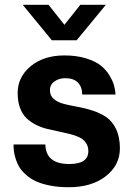

<svg xmlns="http://www.w3.org/2000/svg" viewBox="-20 -764 553 796"><path d="M297.9 -597.2H194.8L74.2 -744.1H181.2L247.1 -661.1L313 -744.1H418.9ZM168 -165Q169.9 -84 267.1 -84Q346.2 -84 346.2 -137.2Q346.2 -157.7 336.2 -172.1Q326.2 -186.5 309.3 -194.6Q292.5 -202.6 270.3 -208.3Q248 -213.9 223.9 -218.8Q199.7 -223.6 175.5 -229.5Q151.4 -235.4 129.2 -246.6Q106.9 -257.8 90.1 -273.7Q73.2 -289.6 63.2 -316.2Q53.2 -342.8 53.2 -377.9Q53.2 -444.8 107.2 -489.5Q161.1 -534.2 247.1 -534.2Q297.9 -534.2 336.9 -522Q376 -509.8 397.9 -492.2Q419.9 -474.6 434.1 -450.9Q448.2 -427.2 453.1 -408.7Q458 -390.1 459 -372.1H320.8Q320.8 -402.8 303.2 -421.4Q285.6 -439.9 250 -439.9Q225.6 -439.9 206.3 -426.8Q187 -413.6 187 -390.1Q187 -367.2 203.1 -353.5Q219.2 -339.8 244.6 -333.3Q270 -326.7 301 -321.3Q332 -315.9 363 -305.9Q394 -295.9 419.4 -279.3Q444.8 -262.7 460.9 -229.5Q477.1 -196.3 477.1 -148.9Q477.1 -79.1 418.5 -33.4Q359.9 12.2 265.1 12.2Q221.7 12.2 186.3 5.1Q150.9 -2 127.4 -13.2Q104 -24.4 86.4 -40.5Q68.8 -56.6 59.6 -72.3Q50.3 -87.9 44.7 -106.4Q39.1 -125 37.6 -137.9Q36.1 -150.9 36.1 -165Z"/></svg>

Font: Standard
Style: Bold
Weight: 400
Designer: Bryce Wilner
Version: Version 2.000;PS 2.0;hotconv 16.6.51;makeotf.lib2.5.65220 DE